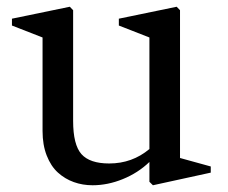

<svg xmlns="http://www.w3.org/2000/svg" viewBox="-20 -532 669 564"><path d="M15.1 -457V-477.1L185.1 -512.2L194.8 -502V-176.8Q194.8 -106.9 219.2 -79.3Q243.7 -51.8 300.8 -51.8Q368.2 -51.8 418.9 -94.2V-421.9L329.1 -457V-477.1L499 -512.2L508.8 -502V-67.9L599.1 -43V-24.9L429.2 12.2L418.9 2V-56.2Q385.3 -23.9 340.8 -5.9Q296.4 12.2 252 12.2Q222.7 12.2 196.8 2.9Q170.9 -6.3 150.1 -25.1Q129.4 -43.9 117.2 -75.2Q105 -106.4 105 -147V-421.9Z"/></svg>

Font: Amethysta
Style: Regular
Weight: 400
Designer: Konstantin Vinogradov, Alexei Vanyashin
Foundry: Cyreal (www.cyreal.org)
Version: Version 1.003